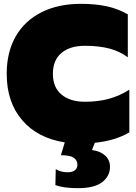

<svg xmlns="http://www.w3.org/2000/svg" viewBox="-20 -734 710 1002"><path d="M475 11 460 49Q504 55 529 78Q554 101 554 137Q554 185 513.5 216.5Q473 248 387 248Q312 248 269 232L271 149Q299 165 332 165Q359 165 371.5 154Q384 143 384 126Q384 102 364.5 89Q345 76 298 76L318 9Q176 -13 95.5 -107Q15 -201 15 -349Q15 -462 62 -544Q109 -626 196.5 -670Q284 -714 402 -714Q479 -714 538 -701Q597 -688 647 -659V-435Q604 -467 549.5 -481Q495 -495 423 -495Q345 -495 300.5 -457.5Q256 -420 256 -349Q256 -278 301 -240.5Q346 -203 423 -203Q493 -203 549 -218.5Q605 -234 655 -266V-43Q579 1 475 11Z"/></svg>

Font: Prompt Black
Style: Regular
Weight: 900
Designer: Katatrad Team
Foundry: CadsonDemak
Version: Version 1.000